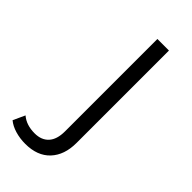

<svg xmlns="http://www.w3.org/2000/svg" viewBox="-297 -533 764 764"><g transform="rotate(45 85.0 -150.5)"><path d="M-82 152 -59 102Q-30 127 17 127Q55 127 76 104Q97 81 97 36V-484H162V36Q162 104 125 143.5Q88 183 20 183Q-10 183 -37 175Q-64 167 -82 152Z"/></g></svg>

Font: Montserrat Ace
Style: Regular
Weight: 400
Designer: Julieta Ulanovsky
Foundry: Julieta Ulanovsky
Version: Version 1